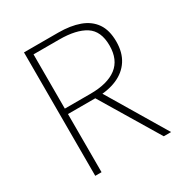

<svg xmlns="http://www.w3.org/2000/svg" viewBox="-169 -852 928 978"><g transform="rotate(-30 294.5 -363.0)"><path d="M110 0V-726H311Q383 -726 435.5 -707Q488 -688 516.5 -647Q545 -606 545 -539Q545 -475 516.5 -431Q488 -387 435.5 -364.5Q383 -342 311 -342H147V0ZM147 -374H298Q398 -374 451.5 -414.5Q505 -455 505 -539Q505 -624 451.5 -658.5Q398 -693 298 -693H147ZM513 0 301 -353 343 -357 556 0Z"/></g></svg>

Font: Noto Sans SC Thin
Style: Regular
Weight: 100
Designer: Ryoko NISHIZUKA 西塚涼子 (kana, bopomofo & ideographs); Paul D. Hunt (Latin, Greek & Cyrillic); Sandoll Communications 산돌커뮤니
Foundry: Adobe
Version: Version 2.004-H2;hotconv 1.0.118;makeotfexe 2.5.65603